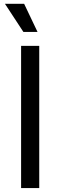

<svg xmlns="http://www.w3.org/2000/svg" viewBox="-20 -962 309 982"><path d="M180.7 -727.5V0H87.9V-727.5ZM99.6 -798.8 5.4 -942.4H103.5L171.9 -798.8Z"/></svg>

Font: Inter Variable
Style: Regular
Weight: 400
Designer: Rasmus Andersson
Foundry: rsms
Version: Version 4.001;git-9221beed3